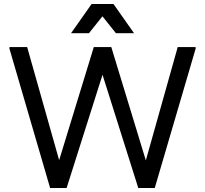

<svg xmlns="http://www.w3.org/2000/svg" viewBox="-20 -934 1019 954"><path d="M667 0 446 -700H533L740 -21L749 0ZM667 0 672 -21 863 -700H952V-692L749 0ZM229 0 27 -692V-700H115L307 -21L311 0ZM229 0 238 -21 446 -700H533L311 0ZM333 -769 435 -914H544L646 -769H556L489 -853L422 -769Z"/></svg>

Font: Fustat Medium
Style: Regular
Weight: 500
Designer: Mohamed Gaber, Khaled Hosny, Laura Garcia Mut
Foundry: Kief Type Foundry, Alif Type Foundry, Hard Type Foundry
Version: Version 1.007